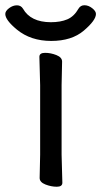

<svg xmlns="http://www.w3.org/2000/svg" viewBox="-61 -690 383 726"><path d="M301.8 -637.2Q301.8 -613.3 255.9 -574.2Q210 -535.2 132.6 -535.2Q55.2 -535.2 2.9 -578.1Q-41 -614.3 -41 -637.2Q-41 -648.4 -26.6 -659.2Q-12.2 -669.9 2.9 -669.9Q18.1 -669.9 25.9 -657.2Q54.7 -606.4 130.9 -606Q168 -606 193.6 -616.9Q219.2 -627.9 235.8 -657.2Q243.7 -670.4 258.8 -670.2Q273.9 -669.9 287.8 -658.9Q301.8 -647.9 301.8 -637.2ZM88.9 -17.1 90.8 -105V-368.2L87.9 -475.1Q87.9 -490.2 109.4 -490.2Q130.9 -490.2 152.3 -481.7Q173.8 -473.1 173.8 -457L171.9 -368.2V-105L174.8 1Q174.8 16.1 153.8 16.1Q132.8 16.1 110.8 7.6Q88.9 -1 88.9 -17.1Z"/></svg>

Font: LXGW WenKai Screen R
Style: Regular
Weight: 400
Designer: Fontworks Inc.
Version: Version 1.235;May 31, 2022